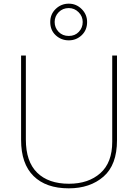

<svg xmlns="http://www.w3.org/2000/svg" viewBox="-20 -1017 752 1047"><path d="M618 -714H592V-244Q592 -130 527 -72.5Q462 -15 356 -15Q244 -15 182.5 -75.5Q121 -136 121 -256V-714H95V-254Q95 -124 163 -57Q231 10 355 10Q471 10 544.5 -54Q618 -118 618 -252ZM355 -797Q396 -797 425.5 -825Q455 -853 455 -897Q455 -938 425.5 -967.5Q396 -997 355 -997Q314 -997 284 -968.5Q254 -940 254 -897Q254 -852 284 -824.5Q314 -797 355 -797ZM355 -821Q321 -821 299.5 -843.5Q278 -866 278 -897Q278 -928 300 -950.5Q322 -973 355 -973Q386 -973 408.5 -950.5Q431 -928 431 -897Q431 -866 410 -843.5Q389 -821 355 -821Z"/></svg>

Font: Noto Sans UI Thin
Style: Regular
Weight: 250
Designer: Monotype Design Team
Foundry: Monotype Imaging Inc.
Version: Version 1.901